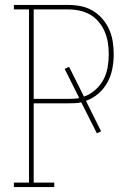

<svg xmlns="http://www.w3.org/2000/svg" viewBox="-20 -755 540 775"><path d="M36 0V-18H97V-717H36V-735H256Q282 -735 307 -730Q332 -725 354 -712Q376 -699 393 -679.5Q410 -660 420.5 -636.5Q431 -613 435 -587.5Q439 -562 439 -536Q439 -507 433.5 -478Q428 -449 414 -423Q400 -397 377.5 -377.5Q355 -358 327 -348L388 -225L371 -217L308 -342Q296 -339 282.5 -338.5Q269 -338 256 -338H116V-18H199V0ZM116 -356H256Q267 -356 278 -356.5Q289 -357 300 -359L241 -477L259 -485L319 -365Q344 -374 364.5 -392Q385 -410 397.5 -433.5Q410 -457 414.5 -483.5Q419 -510 419 -536Q419 -559 415.5 -582Q412 -605 403 -626.5Q394 -648 379 -666Q364 -684 344.5 -695.5Q325 -707 302 -712Q279 -717 256 -717H116Z"/></svg>

Font: Iosevka Curly Slab Thin
Style: Regular
Weight: 100
Monospace: yes
Designer: Belleve Invis
Foundry: Belleve Invis
Version: Version 22.1.2; ttfautohint (v1.8.4)